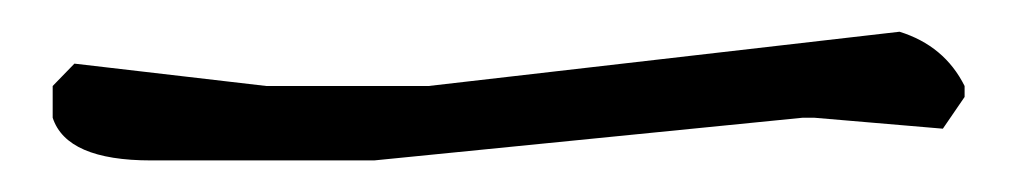

<svg xmlns="http://www.w3.org/2000/svg" viewBox="-20 -105 648 121"><path d="M546.9 -85Q575.2 -76.2 587.9 -50.8V-43.9L574.2 -23.9L493.2 -30.8H485.8L215.8 -3.9H75.2Q22 -3.9 13.2 -30.8V-50.8L26.9 -64.9L147.9 -50.8H250Z"/></svg>

Font: Loved by the King
Style: Regular
Weight: 400
Designer: Kimberly Geswein
Foundry: Kimberly Geswein
Version: Version 1.002 2006